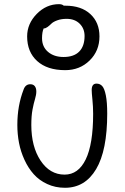

<svg xmlns="http://www.w3.org/2000/svg" viewBox="-20 -889 599 919"><path d="M292 -553.2Q206.1 -553.2 158 -596.7Q109.9 -640.1 109.9 -714.8Q109.9 -775.4 155.8 -822.3Q201.7 -869.1 262.2 -869.1Q277.8 -869.1 285.2 -861.8H293Q369.1 -861.8 412.6 -821.5Q456.1 -781.2 456.1 -714.8Q456.1 -645.5 408.9 -599.4Q361.8 -553.2 292 -553.2ZM181.2 -706.1Q181.2 -665 210 -640.6Q238.8 -616.2 284.2 -616.2Q333.5 -616.2 359.1 -642.1Q384.8 -668 384.8 -716.8Q384.8 -752.4 361.3 -775.6Q337.9 -798.8 298.8 -798.8Q273.4 -798.8 254.2 -791.7Q234.9 -784.7 226.1 -775.9Q217.3 -767.1 207.8 -760Q198.2 -752.9 189.9 -752.9H189Q181.2 -735.4 181.2 -706.1ZM291 9.8Q244.6 9.8 206.1 -8.1Q167.5 -25.9 141.4 -55.2Q115.2 -84.5 97.2 -123.8Q79.1 -163.1 71 -205.1Q63 -247.1 63 -291Q63 -382.8 92.8 -460Q101.6 -485.8 125 -485.8Q139.2 -485.8 146.5 -476.6Q153.8 -467.3 153.8 -451.2Q153.8 -435.1 147.7 -415.3Q141.6 -395.5 135.7 -365Q129.9 -334.5 129.9 -291Q129.9 -187 174.3 -120.1Q218.8 -53.2 289.1 -53.2Q355 -53.2 390.4 -126.2Q425.8 -199.2 425.8 -344.2Q425.8 -377.9 422.4 -411.6Q418.9 -445.3 418.9 -458Q418.9 -488.8 441.9 -488.8Q458.5 -488.8 469.2 -477.1Q480 -465.3 486.6 -432.6Q493.2 -399.9 493.2 -345.2Q493.2 -168.9 440.2 -79.6Q387.2 9.8 291 9.8Z"/></svg>

Font: Shantell Sans Normal
Style: Regular
Weight: 300
Designer: Stephen Nixon, Anya Danilova, Shantell Martin
Foundry: Arrow Type
Version: Version 1.006;[559af2be0]